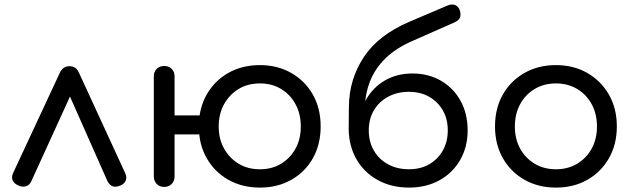

<svg xmlns="http://www.w3.org/2000/svg" viewBox="-20 -846 2877 870"><path d="M295 -546Q309 -546 320 -539Q331 -532 338 -516L548 -60Q556 -42 549.5 -27.5Q543 -13 527 -6Q507 3 492 -1.5Q477 -6 467 -25L273 -463H322L122 -25Q114 -7 97.5 -2Q81 3 62 -6Q44 -14 37.5 -28.5Q31 -43 39 -61L251 -516Q265 -546 295 -546Z M724 1Q703 1 690 -12.5Q677 -26 677 -46V-500Q677 -521 690 -534Q703 -547 724 -547Q745 -547 758 -534Q771 -521 771 -500V-46Q771 -26 758 -12.5Q745 1 724 1ZM758 -237Q739 -237 727 -248.5Q715 -260 715 -280Q715 -299 727 -311Q739 -323 758 -323H907Q926 -323 938 -311Q950 -299 950 -280Q950 -260 938 -248.5Q926 -237 907 -237ZM1158 4Q1077 4 1014.5 -31.5Q952 -67 916.5 -129.5Q881 -192 881 -273Q881 -355 916.5 -417.5Q952 -480 1014.5 -515.5Q1077 -551 1158 -551Q1237 -551 1299.5 -515.5Q1362 -480 1397.5 -417.5Q1433 -355 1433 -273Q1433 -192 1398 -129.5Q1363 -67 1300.5 -31.5Q1238 4 1158 4ZM1158 -79Q1212 -79 1253.5 -104Q1295 -129 1319 -172.5Q1343 -216 1343 -273Q1343 -330 1319 -374Q1295 -418 1253.5 -443Q1212 -468 1158 -468Q1103 -468 1061.5 -443Q1020 -418 995.5 -374Q971 -330 971 -273Q971 -216 995.5 -172.5Q1020 -129 1061.5 -104Q1103 -79 1158 -79Z M1833 4Q1754 4 1692 -30Q1630 -64 1595.5 -124Q1561 -184 1560 -261H1606Q1606 -336 1637.5 -392.5Q1669 -449 1723.5 -481Q1778 -513 1849 -513Q1922 -513 1978.5 -480Q2035 -447 2067 -389Q2099 -331 2099 -255Q2099 -180 2065 -121Q2031 -62 1971 -29Q1911 4 1833 4ZM1833 -79Q1885 -79 1924.5 -101.5Q1964 -124 1986.5 -164Q2009 -204 2009 -255Q2009 -307 1986.5 -346Q1964 -385 1924.5 -407.5Q1885 -430 1833 -430Q1780 -430 1738.5 -407.5Q1697 -385 1674 -346Q1651 -307 1651 -255Q1651 -204 1674 -164Q1697 -124 1738.5 -101.5Q1780 -79 1833 -79ZM1560 -260 1561 -363Q1562 -486 1628 -586.5Q1694 -687 1834 -747L2008 -821Q2027 -829 2041.5 -823.5Q2056 -818 2063 -801Q2069 -783 2065 -768.5Q2061 -754 2038 -744L1850 -661Q1774 -628 1726.5 -581.5Q1679 -535 1656.5 -477Q1634 -419 1633 -353L1632 -260Z M2499 4Q2419 4 2356.5 -31.5Q2294 -67 2258.5 -129.5Q2223 -192 2223 -273Q2223 -355 2258.5 -417.5Q2294 -480 2356.5 -515.5Q2419 -551 2499 -551Q2579 -551 2641 -515.5Q2703 -480 2739 -417.5Q2775 -355 2775 -273Q2775 -192 2739.5 -129.5Q2704 -67 2642 -31.5Q2580 4 2499 4ZM2499 -79Q2553 -79 2595 -104Q2637 -129 2661 -172.5Q2685 -216 2685 -273Q2685 -330 2661 -374Q2637 -418 2595 -443Q2553 -468 2499 -468Q2445 -468 2403 -443Q2361 -418 2337 -374Q2313 -330 2313 -273Q2313 -216 2337 -172.5Q2361 -129 2403 -104Q2445 -79 2499 -79Z"/></svg>

Font: Comfortaa SemiBold
Style: Regular
Weight: 600
Designer: Johan Aakerlund
Foundry: Johan Aakerlund
Version: Version 3.104; ttfautohint (v1.8.1.43-b0c9)